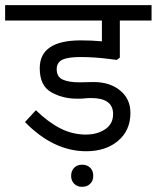

<svg xmlns="http://www.w3.org/2000/svg" viewBox="-55 -590 611 749"><path d="M0 0ZM166.2 -320Q166.2 -290 190 -279.4Q213.8 -268.8 255 -268.8L310 -270Q373.8 -270 413.8 -236.9Q453.8 -203.8 453.8 -150Q453.8 -81.2 405.6 -40.6Q357.5 0 281.2 0Q153.8 0 42.5 -113.8L85 -160Q132.5 -113.8 180 -89.4Q227.5 -65 280 -65Q323.8 -65 355 -85.6Q386.2 -106.2 386.2 -145Q386.2 -207.5 301.2 -207.5Q285 -207.5 275 -206.2Q267.5 -205 246.2 -205Q188.8 -205 144.4 -230.6Q100 -256.2 100 -323.8Q100 -432.5 260 -432.5Q302.5 -432.5 342.5 -428.8V-510H-35V-570H536.2V-510H412.5V-365L400 -356.2L371.2 -360Q313.8 -367.5 257.5 -367.5Q210 -367.5 188.1 -356.9Q166.2 -346.2 166.2 -320ZM222.5 96.2Q222.5 76.2 234.4 64.4Q246.2 52.5 265 52.5Q285 52.5 296.9 64.4Q308.8 76.2 308.8 96.2Q308.8 115 296.9 126.9Q285 138.8 265 138.8Q246.2 138.8 234.4 126.9Q222.5 115 222.5 96.2Z"/></svg>

Font: Cambay
Style: Regular
Weight: 400
Designer: Pooja Saxena
Foundry: Pooja Saxena
Version: Version 1.181;PS 001.181;hotconv 1.0.70;makeotf.lib2.5.58329